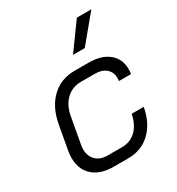

<svg xmlns="http://www.w3.org/2000/svg" viewBox="-176 -844 889 963"><g transform="rotate(-30 268.0 -362.0)"><path d="M39 -135Q39 -153 42 -172L68 -316Q85 -406 138.5 -456.5Q192 -507 271 -507H353Q426 -507 468 -472.5Q510 -438 510 -379Q510 -361 508 -351H438Q439 -357 439 -368Q439 -402 416 -422.5Q393 -443 353 -443H271Q220 -443 185 -409.5Q150 -376 140 -316L114 -172Q111 -157 111 -145Q111 -104 135.5 -80Q160 -56 203 -56H285Q334 -56 367 -88Q400 -120 411 -177H481Q465 -90 413 -41Q361 8 285 8H200Q124 8 81.5 -30.5Q39 -69 39 -135ZM414 -732H498L372 -580H304Z"/></g></svg>

Font: Bai Jamjuree
Style: Italic
Weight: 400
Italic angle: -10°
Version: Version 1.000; ttfautohint (v1.6)